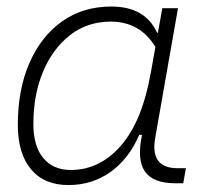

<svg xmlns="http://www.w3.org/2000/svg" viewBox="-20 -542 626 573"><path d="M451.2 -444.3 464.4 -517.6H511.2L443.4 -131.8Q426.8 -40 509.8 -40H534.7L526.9 4.9H503.4Q436.5 4.9 412.4 -30.3Q388.2 -65.4 403.8 -139.6H395.5Q364.7 -67.9 309.8 -28.8Q254.9 10.3 184.1 10.3Q111.8 10.3 72.5 -36.9Q33.2 -84 33.2 -169.4Q33.2 -275.4 68.1 -354.7Q103 -434.1 165.5 -478.3Q228 -522.5 312 -522.5Q413.6 -522.5 448.7 -444.3ZM310.5 -477.5Q241.2 -477.5 189.5 -437.5Q137.7 -397.5 108.6 -328.4Q79.6 -259.3 79.6 -171.9Q79.6 -106 109.1 -70.3Q138.7 -34.7 191.4 -34.7Q277.3 -34.7 340.8 -107.2Q404.3 -179.7 430.2 -325.7L443.8 -401.9Q397.9 -477.5 310.5 -477.5Z"/></svg>

Font: Cascadia Mono ExtraLight
Style: Italic
Weight: 200
Italic angle: -10°
Monospace: yes
Designer: Aaron Bell
Foundry: Saja Typeworks
Version: Version 2404.023; ttfautohint (v1.8.4)